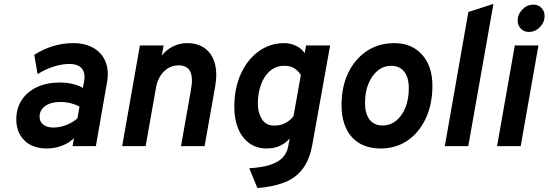

<svg xmlns="http://www.w3.org/2000/svg" viewBox="-20 -742 2785 975"><path d="M218.8 12Q145.4 12 104.1 -28.7Q62.8 -69.4 62.8 -136Q62.8 -192.2 90.6 -234.3Q118.4 -276.5 168.2 -299.8Q218 -323 284.6 -323Q317 -323 348.9 -315.7Q380.7 -308.4 400.8 -295.4L406.2 -324Q415.3 -369.6 396.2 -393.4Q377.1 -417.2 332.4 -417.2Q295 -417.2 252.7 -403.9Q210.4 -390.6 171 -365.6L154 -463.6Q201.2 -493.4 250.5 -508.2Q299.8 -523 351 -523Q412.7 -523 454.9 -498.4Q497.2 -473.8 515.5 -429.4Q533.9 -384.9 523.8 -326L466.8 0H348.6L355.6 -40.8Q332.9 -16.8 295.5 -2.4Q258.2 12 218.8 12ZM251.2 -94.4Q282.5 -94.4 315.1 -106.5Q347.6 -118.6 373.4 -141L383.6 -200.6Q365 -211.1 339.9 -217.6Q314.8 -224.2 287.2 -224.2Q254.2 -224.2 230.4 -214.9Q206.6 -205.7 193.8 -188.8Q181 -172 181 -149.4Q181 -123.6 199.9 -109Q218.9 -94.4 251.2 -94.4Z M600.4 0 690.4 -511H810.8L801.4 -459.6Q825.4 -490.3 859.1 -506.6Q892.8 -523 930 -523Q985.5 -523 1021.5 -495.9Q1057.6 -468.9 1071 -419.2Q1084.5 -369.5 1072.4 -301.6L1019 0H899.2L950.2 -288.4Q961.1 -349.6 945.3 -379.9Q929.5 -410.2 886.8 -410.2Q844.3 -410.2 812.8 -379.3Q781.3 -348.4 772 -296.4L719.6 0Z M1287.2 213 1245.8 112.4Q1309.6 108.6 1351.1 95.3Q1392.6 82 1414.8 58.9Q1437 35.8 1443.4 2.4L1451 -38.8Q1432.5 -16.7 1403.2 -2.3Q1373.8 12 1334.2 12Q1283.5 12 1246.8 -14.2Q1210 -40.4 1189.9 -87.8Q1169.8 -135.1 1169.8 -198Q1169.8 -295.2 1203.7 -368.3Q1237.6 -441.4 1294.8 -482.2Q1352.1 -523 1422.2 -523Q1454.4 -523 1482.7 -509.7Q1511 -496.4 1527.4 -472L1534 -511H1656.4L1566.8 -11.8Q1552.4 70.2 1515.8 117.1Q1479.2 163.9 1421.9 185.4Q1364.6 206.9 1287.2 213ZM1372.6 -104.2Q1404.4 -104.2 1428.8 -117Q1453.3 -129.9 1470.4 -151.8L1507.6 -360.4Q1499.9 -376.1 1479.3 -392Q1458.8 -407.8 1424.2 -407.8Q1381.5 -407.8 1351.4 -382.1Q1321.3 -356.3 1305.3 -312.5Q1289.4 -268.7 1289.4 -214.6Q1289.4 -169.6 1309.9 -136.9Q1330.4 -104.2 1372.6 -104.2Z M1913.4 12Q1819 12 1766.7 -46Q1714.4 -104.1 1714.4 -209.6Q1714.4 -301.8 1748.5 -372.4Q1782.6 -443 1843 -483Q1903.5 -523 1982.4 -523Q2071 -523 2123.4 -464.4Q2175.8 -405.7 2175.8 -307Q2175.8 -213.2 2142.4 -141.2Q2109 -69.2 2049.8 -28.6Q1990.6 12 1913.4 12ZM1922.6 -104.8Q1961.6 -104.8 1991.7 -129.1Q2021.8 -153.4 2038.9 -196.1Q2056 -238.8 2056 -293.8Q2056 -348.1 2032.7 -378Q2009.3 -407.8 1966.6 -407.8Q1928.4 -407.8 1898.2 -383.4Q1868.1 -358.9 1850.8 -316.5Q1833.6 -274.1 1833.6 -220Q1833.6 -164.5 1856.7 -134.7Q1879.8 -104.8 1922.6 -104.8Z M2238.8 0 2358.4 -681.2 2485.6 -722 2358 0Z M2504.2 0 2594.2 -511H2714.2L2624.2 0ZM2665.2 -579.8Q2641.3 -579.8 2625.1 -596.3Q2608.8 -612.9 2608.8 -637.4Q2608.8 -669.9 2632.7 -694.1Q2656.5 -718.4 2688.6 -718.4Q2713.6 -718.4 2729.5 -702Q2745.4 -685.7 2745.4 -660.8Q2745.4 -628.1 2721.4 -604Q2697.3 -579.8 2665.2 -579.8Z"/></svg>

Font: Overpass
Style: Italic
Weight: 400
Italic angle: -10°
Designer: Delve Withrington, Dave Bailey, Thomas Jockin
Foundry: Delve Fonts LLC
Version: Version 4.000